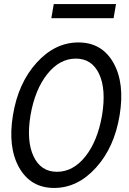

<svg xmlns="http://www.w3.org/2000/svg" viewBox="-20 -920 640 950"><path d="M455 -90.5Q364 10 248 10Q132 10 75 -90.5Q18 -191 44 -350Q70 -509 161 -609.5Q252 -710 368 -710Q484 -710 541 -609.5Q598 -509 572 -350Q546 -191 455 -90.5ZM485 -350Q506 -478 470.5 -554Q435 -630 355 -630Q275 -630 214 -553.5Q153 -477 131 -350Q110 -223 146 -146.5Q182 -70 262 -70Q342 -70 402.5 -146Q463 -222 485 -350ZM234 -830 246 -900H554L542 -830Z"/></svg>

Font: CommitMono
Style: Italic
Weight: 400
Monospace: yes
Designer: Eigil Nikolajsen
Foundry: Eigil Nikolajsen
Version: Version 1.143